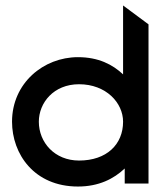

<svg xmlns="http://www.w3.org/2000/svg" viewBox="-20 -671 594 702"><path d="M24 -226C24 -108 105 11 265 11C341 11 396 -17 436 -55V0H523V-582L430 -651V-399C392 -435 340 -462 265 -462C139 -462 24 -367 24 -226ZM122 -226C122 -295 176 -363 269 -363C368 -363 430 -295 430 -226C430 -143 370 -84 269 -84C180 -84 122 -150 122 -226Z"/></svg>

Font: Charger Pro
Style: ExBdExt
Weight: 400
Designer: Jasper
Foundry: Cannot Into Space Fonts
Version: Version 1.09